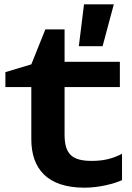

<svg xmlns="http://www.w3.org/2000/svg" viewBox="-20 -854 611 889"><path d="M125 -451V-209C125 -75 197 15 371 15C439 15 508 -3 545 -20V-142C505 -121 463 -109 405 -109C314 -109 279 -140 279 -231V-451H535V-568H279V-718H190L125 -556L5 -520V-451ZM345 -640H455L507 -834H369Z"/></svg>

Font: Bounded Med
Style: Regular
Weight: 500
Designer: Vlad Churkin
Version: Version 3.0